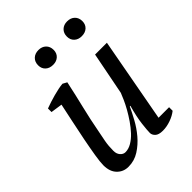

<svg xmlns="http://www.w3.org/2000/svg" viewBox="-206 -828 954 954"><g transform="rotate(-45 271.0 -351.5)"><path d="M488 -55V-30Q468 -14 439.5 -4Q411 6 384 6Q355 6 342.5 -6Q330 -18 330 -32Q330 -50 335 -92.5Q340 -135 357 -196H353Q340 -168 320.5 -132Q301 -96 274 -64Q247 -32 212.5 -10Q178 12 136 12Q101 12 77 -12.5Q53 -37 53 -82Q53 -104 60 -147Q67 -190 77 -241Q87 -292 98.5 -345.5Q110 -399 119 -442L58 -451V-476Q74 -482 92.5 -488Q111 -494 129.5 -499Q148 -504 165 -507.5Q182 -511 196 -512L218 -500Q202 -425 185.5 -357.5Q169 -290 155 -215Q150 -191 144.5 -161.5Q139 -132 139 -97Q139 -76 150.5 -63Q162 -50 177 -50Q199 -50 221 -63Q243 -76 262.5 -97Q282 -118 299.5 -143.5Q317 -169 331 -194Q345 -219 354.5 -240.5Q364 -262 369 -275L413 -500H496L414 -55ZM175 -662Q175 -686 190 -700.5Q205 -715 230 -715Q254 -715 269 -700.5Q284 -686 284 -662Q284 -639 269 -625Q254 -611 230 -611Q205 -611 190 -625Q175 -639 175 -662ZM377 -662Q377 -686 392 -700.5Q407 -715 431 -715Q456 -715 471 -700.5Q486 -686 486 -662Q486 -639 471 -625Q456 -611 431 -611Q407 -611 392 -625Q377 -639 377 -662Z"/></g></svg>

Font: PTSerifItalic
Style: Italic
Weight: 400
Italic angle: -12°
Designer: A.Korolkova, O.Umpeleva, V.Yefimov
Foundry: ParaType Ltd
Version: Version 1.000W OFL